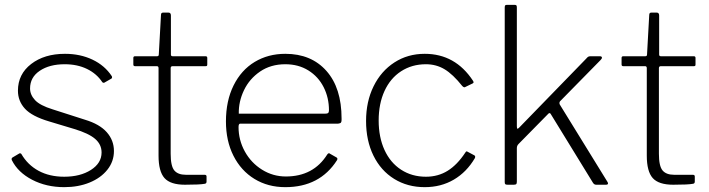

<svg xmlns="http://www.w3.org/2000/svg" viewBox="-20 -762 2923 792"><path d="M339 -477.5C365.7 -464.5 386.7 -446.3 402 -423C403.3 -421.7 405 -420.8 407 -420.5C409 -420.2 410.7 -420.7 412 -422L440 -438C442.7 -440.7 443 -444 441 -448C421.7 -477.3 395.2 -500 361.5 -516C327.8 -532 290 -540 248 -540C191.3 -540 144.8 -526 108.5 -498C72.2 -470 54 -433.3 54 -388C54 -359.3 63.7 -334.5 83 -313.5C102.3 -292.5 135.7 -275 183 -261L286 -230C326 -218 354.8 -204.3 372.5 -189C390.2 -173.7 399 -155 399 -133C399 -103.7 384.3 -79.7 355 -61C325.7 -42.3 289 -33 245 -33C204.3 -33 169 -41.2 139 -57.5C109 -73.8 85.3 -97 68 -127C67.3 -128.3 65.8 -129.2 63.5 -129.5C61.2 -129.8 59.3 -129.3 58 -128L31 -112C27.7 -109.3 27 -105.7 29 -101C45.7 -67.7 73.5 -40.8 112.5 -20.5C151.5 -0.2 195.7 10 245 10C283.7 10 318.5 3.7 349.5 -9C380.5 -21.7 405 -39.3 423 -62C441 -84.7 450 -110.3 450 -139C450 -168.3 440.2 -194.2 420.5 -216.5C400.8 -238.8 371 -256 331 -268L197 -311C162.3 -321.7 138.2 -334.3 124.5 -349C110.8 -363.7 104 -379.7 104 -397C104 -427.7 117.3 -452 144 -470C170.7 -488 205 -497 247 -497C281.7 -497 312.3 -490.5 339 -477.5Z M692 -489H828C830.7 -489 832.5 -489.5 833.5 -490.5C834.5 -491.5 835 -493.3 835 -496V-523C835 -527.7 832.7 -530 828 -530H692C687.3 -530 685 -532.3 685 -537V-698C685 -706 681.7 -710 675 -710H653C649.7 -710 647.3 -709.2 646 -707.5C644.7 -705.8 644 -703 644 -699L635 -537C635 -532.3 632.7 -530 628 -530H537C532.3 -530 530 -527.7 530 -523V-496C530 -491.3 532.3 -489 537 -489H627C631.7 -489 634 -486.3 634 -481V-120C634 -76.7 642.2 -45.8 658.5 -27.5C674.8 -9.2 703 0 743 0C784.3 0 811.7 -1.3 825 -4C829.7 -4.7 832 -7.7 832 -13V-34C832 -38.7 829.3 -41 824 -41H747C725 -41 709 -47 699 -59C689 -71 684 -94 684 -128V-481C684 -486.3 686.7 -489 692 -489Z M990 -137C972.7 -168.3 964 -202 964 -238C964 -247.3 966.3 -252 971 -252H1375C1381 -252.7 1384.8 -254.2 1386.5 -256.5C1388.2 -258.8 1389 -262.3 1389 -267V-273C1389 -357 1368.2 -422.5 1326.5 -469.5C1284.8 -516.5 1228.3 -540 1157 -540C1109.7 -540 1067.5 -528.8 1030.5 -506.5C993.5 -484.2 964.5 -451.8 943.5 -409.5C922.5 -367.2 912 -317.7 912 -261C912 -207.7 922.3 -160.5 943 -119.5C963.7 -78.5 992.5 -46.7 1029.5 -24C1066.5 -1.3 1109 10 1157 10C1251.7 10 1322.7 -27 1370 -101C1372.7 -105.7 1372.3 -109.3 1369 -112L1341 -128C1337.7 -131.3 1334 -130.3 1330 -125C1292 -64.3 1235 -34 1159 -34C1123.7 -34 1091 -43.3 1061 -62C1031 -80.7 1007.3 -105.7 990 -137ZM1320 -293H965C964.3 -326.3 971.5 -358.7 986.5 -390C1001.5 -421.3 1023.7 -447 1053 -467C1082.3 -487 1117 -497 1157 -497C1193 -497 1224.7 -488.5 1252 -471.5C1279.3 -454.5 1300.3 -431.5 1315 -402.5C1329.7 -373.5 1337 -341.7 1337 -307C1337 -301.7 1335.8 -298 1333.5 -296C1331.2 -294 1326.7 -293 1320 -293Z M1931 -429C1882.3 -503 1816 -540 1732 -540C1685.3 -540 1643.7 -528.2 1607 -504.5C1570.3 -480.8 1541.7 -448 1521 -406C1500.3 -364 1490 -316.3 1490 -263C1490 -209 1500.2 -161.3 1520.5 -120C1540.8 -78.7 1569.3 -46.7 1606 -24C1642.7 -1.3 1684.7 10 1732 10C1776.7 10 1816.7 -0.3 1852 -21C1887.3 -41.7 1916.3 -71.3 1939 -110C1941 -115.3 1940.3 -119 1937 -121L1909 -136C1907 -137.3 1905.3 -137.8 1904 -137.5C1902.7 -137.2 1901 -135.3 1899 -132C1877 -98.7 1852.8 -73.8 1826.5 -57.5C1800.2 -41.2 1770.3 -33 1737 -33C1698.3 -33 1664.2 -42.7 1634.5 -62C1604.8 -81.3 1582 -108.5 1566 -143.5C1550 -178.5 1542 -219 1542 -265C1542 -311 1550 -351.5 1566 -386.5C1582 -421.5 1604.8 -448.7 1634.5 -468C1664.2 -487.3 1698.3 -497 1737 -497C1765 -497 1790.5 -490.2 1813.5 -476.5C1836.5 -462.8 1861 -439.7 1887 -407C1890.3 -403.7 1893 -402 1895 -402C1897 -402 1898.3 -402.3 1899 -403L1930 -418C1932 -419.3 1933.2 -420.7 1933.5 -422C1933.8 -423.3 1933 -425.7 1931 -429Z M2488 -5C2488 -7.7 2487 -10.3 2485 -13L2289 -331C2287 -335.7 2287.3 -340 2290 -344L2457 -514C2461 -518 2463 -521.3 2463 -524C2463 -528 2460 -530 2454 -530H2416C2412 -530 2408.8 -529.3 2406.5 -528C2404.2 -526.7 2401.3 -524 2398 -520L2122 -236C2118.7 -232.7 2116.3 -231 2115 -231C2113 -231 2112 -234.3 2112 -241V-731C2112 -735.7 2111.3 -738.7 2110 -740C2108.7 -741.3 2106 -742 2102 -742H2072C2068 -742 2065.3 -741.3 2064 -740C2062.7 -738.7 2062 -735.7 2062 -731V-11C2062 -6.3 2062.8 -3.3 2064.5 -2C2066.2 -0.7 2069.3 0 2074 0H2099C2104.3 0 2107.8 -0.8 2109.5 -2.5C2111.2 -4.2 2112 -7.7 2112 -13V-151C2112 -157.7 2114.3 -163.3 2119 -168L2242 -293C2245.3 -296.3 2248.3 -296.3 2251 -293L2426 -8C2429.3 -2.7 2433.7 0 2439 0H2479C2485 0 2488 -1.7 2488 -5Z M2706 -489H2842C2844.7 -489 2846.5 -489.5 2847.5 -490.5C2848.5 -491.5 2849 -493.3 2849 -496V-523C2849 -527.7 2846.7 -530 2842 -530H2706C2701.3 -530 2699 -532.3 2699 -537V-698C2699 -706 2695.7 -710 2689 -710H2667C2663.7 -710 2661.3 -709.2 2660 -707.5C2658.7 -705.8 2658 -703 2658 -699L2649 -537C2649 -532.3 2646.7 -530 2642 -530H2551C2546.3 -530 2544 -527.7 2544 -523V-496C2544 -491.3 2546.3 -489 2551 -489H2641C2645.7 -489 2648 -486.3 2648 -481V-120C2648 -76.7 2656.2 -45.8 2672.5 -27.5C2688.8 -9.2 2717 0 2757 0C2798.3 0 2825.7 -1.3 2839 -4C2843.7 -4.7 2846 -7.7 2846 -13V-34C2846 -38.7 2843.3 -41 2838 -41H2761C2739 -41 2723 -47 2713 -59C2703 -71 2698 -94 2698 -128V-481C2698 -486.3 2700.7 -489 2706 -489Z"/></svg>

Font: Libre Franklin ExtraLight
Style: Regular
Weight: 275
Designer: Pablo Impallari, Rodrigo Fuenzalida
Foundry: Impallari Type
Version: Version 1.002; ttfautohint (v1.5)